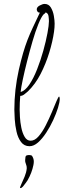

<svg xmlns="http://www.w3.org/2000/svg" viewBox="-20 -731 324 977"><path d="M119 59Q122 58 125 58Q128 58 130 58Q140 58 143.5 63Q147 68 150 77Q151 81 151.5 84Q152 87 152 91Q152 95 151.5 99.5Q151 104 150 109Q146 129 138.5 148.5Q131 168 120 187Q117 191 110.5 200.5Q104 210 97 218Q90 226 84 226H82Q81 222 88.5 206Q96 190 105 168.5Q114 147 116 127V123Q116 114 113 107Q110 97 109 94.5Q108 92 108 84Q108 77 109.5 68.5Q111 60 119 59ZM130 13Q103 13 87 -8.5Q71 -30 64 -61.5Q57 -93 55 -124Q53 -155 53 -173Q53 -274 76 -377Q87 -425 97.5 -461Q108 -497 120 -528Q132 -559 147.5 -592Q163 -625 183 -667H180Q174 -667 170.5 -672.5Q167 -678 167 -683Q167 -695 182 -703Q197 -711 207 -711Q228 -711 239 -692.5Q250 -674 254 -650.5Q258 -627 258 -611Q258 -591 255 -570Q248 -520 230.5 -463Q213 -406 186.5 -354.5Q160 -303 122 -266Q115 -260 104.5 -251.5Q94 -243 83 -243Q80 -209 80 -173Q80 -160 81.5 -134.5Q83 -109 88.5 -81.5Q94 -54 105.5 -34.5Q117 -15 136 -15Q157 -15 176.5 -37.5Q196 -60 213 -93.5Q230 -127 244 -160.5Q258 -194 267.5 -216.5Q277 -239 281 -240Q284 -236 284 -228Q284 -211 275 -182Q266 -153 250.5 -119.5Q235 -86 215 -55.5Q195 -25 173.5 -6Q152 13 130 13ZM85 -263Q108 -269 129.5 -301Q151 -333 169 -379Q187 -425 200.5 -473.5Q214 -522 221.5 -562.5Q229 -603 229 -623Q229 -633 227 -648.5Q225 -664 212 -668Q211 -664 207.5 -662Q204 -660 202 -658Q190 -645 175 -608Q160 -571 145.5 -521Q131 -471 118 -420Q105 -369 96 -326.5Q87 -284 85 -263Z"/></svg>

Font: Licorice
Style: Regular
Weight: 400
Designer: Robert E. Leuschke
Foundry: Robert E. Leuschke
Version: Version 1.010; ttfautohint (v1.8.3)